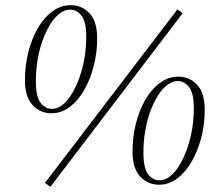

<svg xmlns="http://www.w3.org/2000/svg" viewBox="-20 -703 840 739"><path d="M178 -267Q135 -267 105.5 -298.5Q76 -330 76 -395Q76 -450 89 -502Q102 -554 125.5 -594.5Q149 -635 181.5 -659Q214 -683 252 -683Q295 -683 324.5 -652Q354 -621 354 -555Q354 -499 340.5 -447.5Q327 -396 303.5 -355.5Q280 -315 248 -291Q216 -267 178 -267ZM180 -284Q202 -284 221.5 -300Q241 -316 257.5 -343.5Q274 -371 286.5 -406.5Q299 -442 305.5 -481.5Q312 -521 312 -561Q312 -620 293.5 -643Q275 -666 250 -666Q229 -666 209 -650.5Q189 -635 172.5 -608Q156 -581 143.5 -546Q131 -511 124.5 -471.5Q118 -432 118 -391Q118 -331 136 -307.5Q154 -284 180 -284ZM174 16 153 1 663 -667 683 -652ZM592 8Q549 8 519.5 -23.5Q490 -55 490 -120Q490 -175 503 -227Q516 -279 539.5 -319.5Q563 -360 595.5 -384Q628 -408 666 -408Q709 -408 738.5 -377Q768 -346 768 -280Q768 -224 754.5 -172.5Q741 -121 717.5 -80.5Q694 -40 662 -16Q630 8 592 8ZM594 -9Q616 -9 635.5 -25Q655 -41 671.5 -68.5Q688 -96 700.5 -131.5Q713 -167 719.5 -206.5Q726 -246 726 -286Q726 -345 707.5 -368Q689 -391 664 -391Q643 -391 623 -375.5Q603 -360 586.5 -333Q570 -306 557.5 -271Q545 -236 538.5 -196.5Q532 -157 532 -116Q532 -56 550 -32.5Q568 -9 594 -9Z"/></svg>

Font: Source Serif 4 36pt Light
Style: Italic
Weight: 300
Italic angle: -12°
Designer: Frank Grießhammer
Foundry: Adobe Systems Incorporated
Version: Version 4.004;hotconv 1.0.116;makeotfexe 2.5.65601